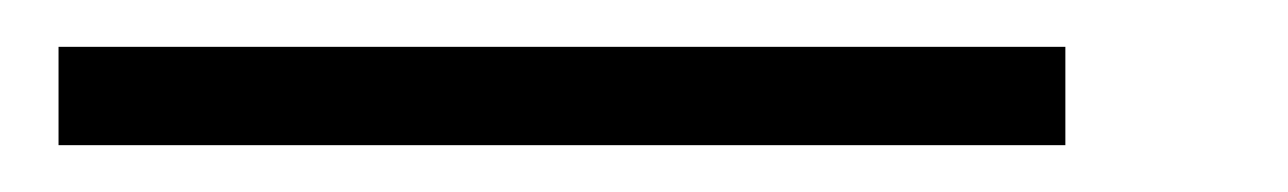

<svg xmlns="http://www.w3.org/2000/svg" viewBox="-20 -20 550 82"><path d="M5 42V0H435V42Z"/></svg>

Font: Source Serif Pro Light
Style: Italic
Weight: 300
Italic angle: -12°
Designer: Frank Grießhammer
Foundry: Adobe Systems Incorporated
Version: Version 3.001;hotconv 1.0.111;makeotfexe 2.5.65597